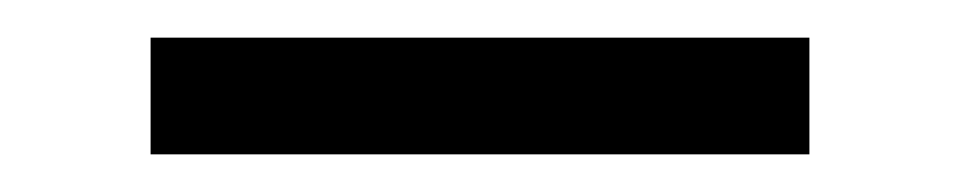

<svg xmlns="http://www.w3.org/2000/svg" viewBox="-20 -337 510 102"><path d="M60 -317V-255H410V-317Z"/></svg>

Font: Sawarabi Mincho
Style: Regular
Weight: 400
Version: Version 1.082; ttfautohint (v1.8.4.7-5d5b)